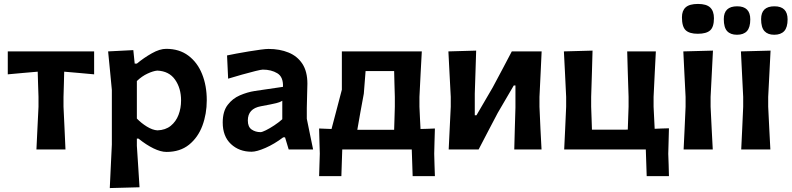

<svg xmlns="http://www.w3.org/2000/svg" viewBox="-20 -759 4020 975"><path d="M165 0Q167.5 -54 170 -104.5Q172.5 -155 175.5 -217V-267Q174 -305 173.2 -336Q172.5 -367 171.5 -395Q134.5 -392 96 -388.5Q57.5 -385 19.5 -381.5V-498H458V-381.5Q420 -385 381.5 -388.5Q343 -392 306 -395Q305.5 -367 304.5 -336Q303.5 -305 302.5 -267V-217Q305.5 -155 307.8 -104.5Q310 -54 312.5 0Z M537.5 196Q540 141.5 542.5 89.2Q545 37 548 -25V-302Q543.5 -349.5 538.8 -398.5Q534 -447.5 529 -498L657 -504.5L664 -436H675Q710.5 -465.5 750.8 -488.2Q791 -511 824 -511Q890.5 -511 936.5 -476.5Q982.5 -442 1006.2 -383Q1030 -324 1030 -250Q1030 -180.5 1007.8 -120.8Q985.5 -61 940 -24.2Q894.5 12.5 825.5 12.5Q796.5 12.5 759.5 -5.5Q722.5 -23.5 683.5 -55H675V-18.5Q679 39 682 88.5Q685 138 688.5 192ZM779.5 -97Q820.5 -98.5 847 -120Q873.5 -141.5 886.5 -175.5Q899.5 -209.5 899.5 -249Q899.5 -311 869 -354.5Q838.5 -398 778.5 -400.5Q757.5 -398.5 729 -385.2Q700.5 -372 675 -347.5V-157Q697 -134 725.8 -116.2Q754.5 -98.5 779.5 -97Z M1257.5 11.5Q1194.5 11.5 1152.8 -27.5Q1111 -66.5 1111 -137Q1111 -193 1135.8 -225.8Q1160.5 -258.5 1198 -274.8Q1235.5 -291 1274 -297L1417 -318Q1419 -368.5 1388.2 -387Q1357.5 -405.5 1314.5 -405.5Q1306.5 -405.5 1276.8 -398.2Q1247 -391 1209.2 -380.2Q1171.5 -369.5 1138.5 -359.5L1133 -477.5Q1151 -481.5 1181 -487Q1211 -492.5 1243.8 -498Q1276.5 -503.5 1303.8 -507Q1331 -510.5 1343.5 -510.5Q1400.5 -510.5 1445.2 -492.2Q1490 -474 1515.5 -435Q1541 -396 1541 -334Q1541 -309.5 1539.5 -275Q1538 -240.5 1538 -211V-156Q1545.5 -119.5 1553.2 -81.5Q1561 -43.5 1570 0H1446L1427.5 -61.5H1418Q1373 -27.5 1328.2 -8Q1283.5 11.5 1257.5 11.5ZM1303 -88Q1311 -88 1330.2 -97.5Q1349.5 -107 1372.2 -122Q1395 -137 1413.5 -153.5V-247.5Q1403.5 -240.5 1382.8 -235.2Q1362 -230 1305 -219.5Q1238.5 -207.5 1238.5 -147Q1238.5 -114.5 1258 -101.2Q1277.5 -88 1303 -88Z M1600.5 135.5Q1601.5 108 1602.2 78.8Q1603 49.5 1604 21.5Q1603 -8 1602.2 -40Q1601.5 -72 1600.5 -106.5Q1616.5 -106 1632.2 -105.2Q1648 -104.5 1663.5 -104Q1670.5 -129.5 1683.2 -178.5Q1696 -227.5 1716 -303.5Q1716 -360 1716 -405.2Q1716 -450.5 1716 -498H2122Q2119 -443.5 2116.2 -391Q2113.5 -338.5 2110 -267V-217Q2111.5 -183.5 2112.8 -156Q2114 -128.5 2115.5 -104Q2133.5 -104.5 2152 -105Q2170.5 -105.5 2188.5 -106.5Q2187.5 -70.5 2186.5 -39.5Q2185.5 -8.5 2185 21.5Q2185.5 50 2186.5 78.2Q2187.5 106.5 2188.5 135.5H2075.5L2071 0H1718L1713.5 135.5ZM1827.5 -283.5Q1819 -239 1810 -188.5Q1801 -138 1794.5 -100H1981.5Q1982.5 -126 1983.2 -154.5Q1984 -183 1985 -217V-267Q1984 -306 1983 -337.5Q1982 -369 1981.5 -398H1836.5Q1834.5 -371.5 1832.2 -343.5Q1830 -315.5 1827.5 -283.5Z M2258.5 0Q2261 -54 2263.5 -104.5Q2266 -155 2269 -217V-267Q2265 -338.5 2262.5 -391Q2260 -443.5 2257 -498L2398 -502Q2396.5 -450.5 2394.8 -400.5Q2393 -350.5 2391 -283.5V-173.5H2399.5L2482 -315Q2507 -361.5 2531.2 -407.2Q2555.5 -453 2579 -498H2730.5Q2728 -443.5 2725.5 -391Q2723 -338.5 2719.5 -267V-217Q2722 -155 2724.5 -104.5Q2727 -54 2730 0H2591.5Q2593 -53 2594.2 -102.5Q2595.5 -152 2597.5 -213V-325H2589L2507.5 -185.5Q2483 -139 2458.5 -92.2Q2434 -45.5 2410.5 0Z M3264 135.5 3259.5 0H2845Q2847.5 -54.5 2850 -104.8Q2852.5 -155 2855 -217V-267Q2851.5 -338.5 2849 -391.2Q2846.5 -444 2843.5 -498L2989 -502Q2987.5 -447.5 2986 -393.8Q2984.5 -340 2982 -267V-217Q2983.5 -183 2984.2 -154.8Q2985 -126.5 2986 -100.5H3154Q3160.5 -101 3168 -101Q3169 -127 3169.8 -155Q3170.5 -183 3172 -217V-267Q3169.5 -338.5 3168 -391.2Q3166.5 -444 3165 -498H3310.5Q3307.5 -444 3305 -391.2Q3302.5 -338.5 3299 -267V-217Q3302 -152.5 3304.5 -105Q3322.5 -106 3340.8 -106.5Q3359 -107 3377 -107.5Q3376 -73 3375.2 -40.2Q3374.5 -7.5 3373.5 22Q3374.5 50 3375.5 78.5Q3376.5 107 3377 135.5Z M3451.5 0Q3454 -54.5 3456.5 -104.8Q3459 -155 3461.5 -217V-267Q3458 -338.5 3455.2 -391.2Q3452.5 -444 3450 -498L3600.5 -502Q3597.5 -447 3595 -393.5Q3592.5 -340 3588.5 -267V-217Q3591.5 -155 3594 -104.8Q3596.5 -54.5 3599.5 0ZM3523.5 -587.5Q3481 -587.5 3462 -605.5Q3443 -623.5 3443 -671.5Q3443 -705 3462.2 -722Q3481.5 -739 3524.5 -739Q3567.5 -739 3586.5 -720.8Q3605.5 -702.5 3605.5 -666.5Q3605.5 -622 3586.2 -604.8Q3567 -587.5 3523.5 -587.5Z M3744 0Q3746.5 -54.5 3749 -104.8Q3751.5 -155 3754 -217V-267Q3750.5 -338.5 3747.8 -391.2Q3745 -444 3742.5 -498L3893 -502Q3890 -447 3887.5 -393.5Q3885 -340 3881 -267V-217Q3884 -155 3886.5 -104.8Q3889 -54.5 3892 0ZM3911.5 -582.5Q3879 -582.5 3862 -601Q3845 -619.5 3845 -662Q3845 -727 3912.5 -727Q3979.5 -727 3979.5 -660.5Q3979.5 -619.5 3962.2 -601Q3945 -582.5 3911.5 -582.5ZM3722.5 -582.5Q3689.5 -582.5 3672.5 -601Q3655.5 -619.5 3655.5 -662Q3655.5 -727 3723.5 -727Q3790 -727 3790 -660.5Q3790 -619.5 3773 -601Q3756 -582.5 3722.5 -582.5Z"/></svg>

Font: Commissioner Loud SemiBold
Style: Regular
Weight: 600
Designer: Kostas Bartsokas
Foundry: Kostas Bartsokas
Version: Version 1.000; ttfautohint (v1.8.3)